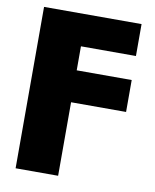

<svg xmlns="http://www.w3.org/2000/svg" viewBox="-84 -605 706 873"><g transform="rotate(10 269.0 -168.5)"><path d="M48.3 204.1V-541H498.5V-393.6H244.6V-282.7H498.5V-135.3H244.6V204.1Z"/></g></svg>

Font: Inter 17pt Black
Style: Regular
Weight: 900
Version: Version 4.001;git-66647c0bb